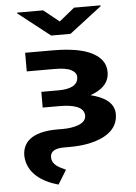

<svg xmlns="http://www.w3.org/2000/svg" viewBox="-62 -799 746 1057"><g transform="rotate(-5 310.5 -270.5)"><path d="M397 -154C397 -109 331 -92 268 -92H236C124 -92 44 -56 44 37C48 133 128 186 218 211L266 133C232 117 190 101 190 57C190 23 220 10 266 10H295C335 10 371 7 405 0C491 -18 566 -61 566 -148C566 -215 505 -247 436 -264C494 -284 541 -319 541 -383C541 -408 534 -430 520 -448C474 -508 371 -528 252 -528H98V-425H252C294 -425 324 -420 343 -410C362 -400 372 -387 372 -370C372 -322 323 -306 264 -306H168V-219H260C331 -219 397 -206 397 -154ZM303 -683 217 -752H73V-748L249 -610H356L534 -747V-752H388Z"/></g></svg>

Font: Asimov
Style: XWid
Weight: 500
Designer: Google
Version: Version 2.000980; 2014